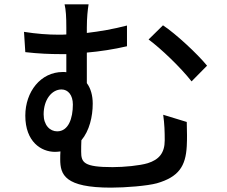

<svg xmlns="http://www.w3.org/2000/svg" viewBox="-20 -817 1040 880"><path d="M180 -293C180 -360 217 -407 262 -407C292 -407 314 -381 314 -338C314 -275 294 -215 242 -215C209 -215 180 -243 180 -293ZM728 -291C734 -248 735 -213 735 -174C735 -115 708 -85 657 -69C621 -58 549 -51 496 -51C364 -51 352 -72 352 -122C352 -137 352 -156 353 -174C390 -218 405 -283 405 -342C405 -379 396 -412 378 -436V-576C437 -581 502 -591 562 -605V-700C501 -684 438 -673 378 -666V-690C378 -736 382 -772 386 -797H276C282 -772 284 -739 284 -690V-659C272 -658 260 -658 249 -658C200 -658 147 -662 90 -671L96 -578C156 -571 212 -569 255 -569C264 -569 274 -569 284 -569V-486C279 -487 273 -487 268 -487C166 -487 96 -396 96 -287C96 -167 169 -121 232 -121C241 -121 249 -122 257 -123C256 -111 256 -99 256 -87C256 -16 277 43 489 43C555 43 655 35 699 23C799 -6 831 -55 836 -147C838 -188 837 -203 836 -258ZM661 -636C717 -595 808 -508 858 -444L929 -516C885 -570 786 -662 727 -701Z"/></svg>

Font: Source Han Sans KR Medium
Style: Regular
Weight: 500
Designer: Ryoko NISHIZUKA (kana & ideographs); Paul D. Hunt (Latin, Greek & Cyrillic); Wenlong ZHANG (bopomofo); Sandoll Communica
Foundry: Adobe Systems Incorporated
Version: Version 1.001;PS 1.001;hotconv 1.0.78;makeotf.lib2.5.61930